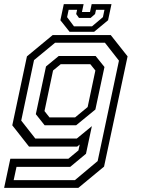

<svg xmlns="http://www.w3.org/2000/svg" viewBox="-40 -710 688 930"><path d="M-20 200 10 59H291L340 18.5L346 -10L334 0H100.5L19.5 -103L90.5 -437L215 -540H496.5L578 -437L464 97L339.5 200ZM26.2 162.5H322.8L433 70.2L536.2 -416.2L468.2 -503H226.8L124.8 -418.8L62.8 -126L131 -39H332L405 -99L376.5 34.8L300.2 98.2H40ZM176.2 -103.2 133.5 -157 182.8 -388 244.5 -438.8H423.2L466 -385.5L422 -179.5L328.8 -103.2ZM199.5 -141.5H324L384.5 -191.5L422 -368.5L397.5 -399H254L217 -368.5L175.5 -172ZM297 -556 252.5 -612 269 -690H365L357 -652H396L404 -690H500L483.5 -612L416 -556ZM318.2 -582.5H405.8L458.5 -627L466 -662.5H425L420.5 -642L399 -623.2H342.5L329 -642L333.5 -662.5H292.5L285 -627Z"/></svg>

Font: Tourney Thin
Style: Italic
Weight: 100
Italic angle: -12°
Designer: Tyler Finck
Foundry: Etcetera Type Co
Version: Version 1.015